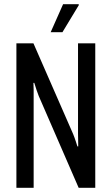

<svg xmlns="http://www.w3.org/2000/svg" viewBox="-20 -893 531 913"><path d="M58 0V-687H139L328 -255Q331 -248 334.5 -238Q338 -228 341.5 -217.5Q345 -207 348 -197H352Q352 -214 351.5 -231.5Q351 -249 351 -259V-687H433V0H354L164 -437Q160 -447 154 -464.5Q148 -482 143 -499H139Q140 -485 140 -465.5Q140 -446 140 -433V0ZM221 -740 280 -873H354L355 -869L277 -740Z"/></svg>

Font: Archivo ExtraCondensed
Style: Regular
Weight: 400
Width: 2
Designer: Hector Gatti
Foundry: Omnibus-Type
Version: Version 2.001